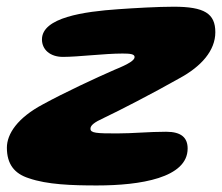

<svg xmlns="http://www.w3.org/2000/svg" viewBox="-38 -529 661 572"><path d="M251 23.5C380 23.5 521 1 521 -86.5C521 -118.5 502.5 -136.5 457 -136.5C404.5 -136.5 359 -131.5 310.5 -131.5C249.5 -131.5 231.5 -132.5 231.5 -145.5C231.5 -155.5 242.5 -164.5 271 -177.5C316.5 -199 417.5 -251 496 -295.5C562 -331 603.5 -378.5 603.5 -433C603.5 -489 570.5 -509 479.5 -509C432.5 -509 363 -505 313.5 -501.5C213 -494.5 87 -477 87 -411.5C87 -381.5 111 -359.5 149.5 -359.5C195.5 -359.5 273 -369.5 327 -369.5C350 -369.5 363 -368 363 -359C363 -350 347.5 -339 303 -321C248 -297 153.5 -253 90.5 -218.5C14 -178 -17.5 -130 -17.5 -89C-17.5 -40 5 -11.5 48 2C102.5 21 176 23.5 251 23.5Z"/></svg>

Font: Gluten
Style: Bold Italic
Weight: 700
Italic angle: -13°
Designer: Tyler Finck
Foundry: Etcetera Type Company
Version: Version 0.920